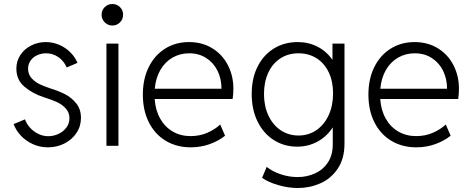

<svg xmlns="http://www.w3.org/2000/svg" viewBox="-20 -735 2379 968"><path d="M48.8 -109.4 106 -133.3Q113.3 -111.8 130.4 -92.3Q147.5 -72.8 171.9 -60.5Q196.3 -48.3 223.6 -48.3Q249.5 -48.3 274.2 -59.6Q298.8 -70.8 314.5 -91.6Q330.1 -112.3 330.1 -138.7Q330.1 -168.5 310.8 -189Q291.5 -209.5 265.1 -221.2Q238.8 -232.9 200.2 -245.1Q144 -263.2 103.3 -297.9Q62.5 -332.5 62.5 -388.7Q62.5 -427.2 82.8 -457.8Q103 -488.3 137.2 -505.6Q171.4 -522.9 210.9 -522.9Q245.6 -522.9 277.8 -509.3Q310.1 -495.6 334.2 -471.7Q358.4 -447.8 370.6 -418L316.4 -395Q301.8 -428.2 273.9 -447.3Q246.1 -466.3 212.4 -466.3Q188 -466.3 167 -456.5Q146 -446.8 133.8 -429Q121.6 -411.1 121.6 -388.2Q121.6 -359.9 139.6 -340.3Q157.7 -320.8 180.7 -310.1Q203.6 -299.3 234.4 -289.1Q274.4 -276.9 306.6 -260.7Q338.9 -244.6 363.5 -214.8Q388.2 -185.1 388.2 -140.6Q388.2 -98.1 365.2 -64.2Q342.3 -30.3 304.2 -11.2Q266.1 7.8 221.7 7.8Q180.2 7.8 144.5 -8.8Q108.9 -25.4 84.2 -52.2Q59.6 -79.1 48.8 -109.4Z M516.6 -515.1H577.1V0H516.6ZM492.2 -660.6Q492.2 -683.6 508.1 -699.2Q523.9 -714.8 546.4 -714.8Q569.3 -714.8 585 -699.2Q600.6 -683.6 600.6 -660.6Q600.6 -638.2 585 -622.3Q569.3 -606.4 546.4 -606.4Q523.9 -606.4 508.1 -622.3Q492.2 -638.2 492.2 -660.6Z M700.2 -257.8Q700.2 -336.9 730 -397Q759.8 -457 812.7 -490Q865.7 -522.9 933.1 -522.9Q999.5 -522.9 1050.5 -491.5Q1101.6 -460 1129.2 -406Q1156.7 -352.1 1156.7 -287.6Q1156.7 -274.4 1155.5 -259Q1154.3 -243.7 1152.8 -235.8H759.8Q763.7 -179.2 787.6 -137Q811.5 -94.7 851.1 -71.8Q890.6 -48.8 940.9 -48.8Q987.3 -48.8 1025.9 -65.9Q1064.5 -83 1090.3 -107.4L1114.7 -50.8Q1082 -24.4 1037.1 -8.3Q992.2 7.8 941.4 7.8Q870.6 7.8 815.7 -25.1Q760.7 -58.1 730.5 -118.4Q700.2 -178.7 700.2 -257.8ZM1096.7 -287.6Q1096.7 -337.4 1076.7 -378.2Q1056.6 -418.9 1019.5 -442.6Q982.4 -466.3 934.1 -466.3Q888.2 -466.3 850.3 -444.8Q812.5 -423.3 788.8 -382.8Q765.1 -342.3 760.3 -287.6Z M1301.3 161.6 1324.7 106.4Q1352.1 128.9 1394.3 143.3Q1436.5 157.7 1480.5 157.7Q1527.3 157.7 1567.9 139.4Q1608.4 121.1 1633.1 84Q1657.7 46.9 1657.7 -7.3V-92.8Q1627 -45.9 1580.3 -20.8Q1533.7 4.4 1478 4.4Q1413.6 4.4 1361.6 -28.1Q1309.6 -60.5 1279.3 -120.8Q1249 -181.2 1249 -261.2Q1249 -341.3 1279.3 -400.4Q1309.6 -459.5 1362.1 -491.2Q1414.6 -522.9 1480.5 -522.9Q1535.2 -522.9 1580.6 -499.8Q1626 -476.6 1656.2 -433.1V-515.1H1716.8V-10.7Q1716.8 64.9 1682.6 115.5Q1648.4 166 1594.7 189.5Q1541 212.9 1482.4 212.9Q1432.6 212.9 1382.1 198Q1331.5 183.1 1301.3 161.6ZM1659.2 -264.2Q1659.2 -325.2 1637.2 -370.8Q1615.2 -416.5 1575.7 -441.4Q1536.1 -466.3 1485.4 -466.3Q1433.1 -466.3 1393.6 -440.7Q1354 -415 1332.5 -368.4Q1311 -321.8 1311 -261.2Q1311 -199.7 1333.5 -152.1Q1356 -104.5 1395.5 -78.1Q1435.1 -51.8 1485.4 -51.8Q1535.6 -51.8 1575.2 -78.9Q1614.7 -106 1637 -154.3Q1659.2 -202.6 1659.2 -264.2Z M1837.4 -257.8Q1837.4 -336.9 1867.2 -397Q1897 -457 1950 -490Q2002.9 -522.9 2070.3 -522.9Q2136.7 -522.9 2187.7 -491.5Q2238.8 -460 2266.4 -406Q2293.9 -352.1 2293.9 -287.6Q2293.9 -274.4 2292.7 -259Q2291.5 -243.7 2290 -235.8H1897Q1900.9 -179.2 1924.8 -137Q1948.7 -94.7 1988.3 -71.8Q2027.8 -48.8 2078.1 -48.8Q2124.5 -48.8 2163.1 -65.9Q2201.7 -83 2227.5 -107.4L2252 -50.8Q2219.2 -24.4 2174.3 -8.3Q2129.4 7.8 2078.6 7.8Q2007.8 7.8 1952.9 -25.1Q1897.9 -58.1 1867.7 -118.4Q1837.4 -178.7 1837.4 -257.8ZM2233.9 -287.6Q2233.9 -337.4 2213.9 -378.2Q2193.8 -418.9 2156.7 -442.6Q2119.6 -466.3 2071.3 -466.3Q2025.4 -466.3 1987.5 -444.8Q1949.7 -423.3 1926 -382.8Q1902.3 -342.3 1897.5 -287.6Z"/></svg>

Font: Reddit Sans Light
Style: Regular
Weight: 300
Designer: Stephen Hutchings
Foundry: Reddit
Version: Version 1.013